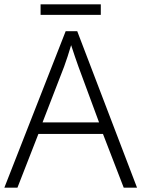

<svg xmlns="http://www.w3.org/2000/svg" viewBox="-20 -860 648 880"><path d="M442 -840H166V-792H442ZM547 0H608L334 -717H281L0 0H60L156 -246H452ZM339 -556 434 -299H175L274 -555C283 -580 296 -618 306 -653C316 -622 332 -575 339 -556Z"/></svg>

Font: Noto Sans Bengali Light
Style: Regular
Weight: 300
Designer: Jelle Bosma - Monotype Design Team
Foundry: Monotype Imaging Inc.
Version: Version 2.003